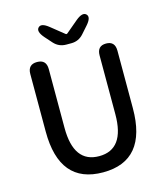

<svg xmlns="http://www.w3.org/2000/svg" viewBox="-136 -1048 1005 1164"><g transform="rotate(-15 366.5 -466.0)"><path d="M93 -316V-677Q93 -737 151 -737Q209 -737 209 -677V-308Q209 -88 368.5 -88Q528 -88 528 -308V-677Q528 -737 584 -737Q640 -737 640 -677V-316Q640 13 366.5 13Q93 13 93 -316ZM350 -793Q304 -793 273 -827L233 -872Q195 -916 215 -937Q235 -959 281 -922L362 -857Q368 -852 374 -857L450 -921Q495 -958 516 -937Q537 -916 498 -872L459 -828Q428 -793 382 -793Z"/></g></svg>

Font: Resource Han Rounded KR Medium
Style: Regular
Weight: 500
Designer: Cyano Hao (round all glyphs); Ryoko NISHIZUKA 西塚涼子 (kana, bopomofo & ideographs); Paul D. Hunt (Latin, Greek & Cyrillic)
Foundry: Cyano Hao
Version: 0.990